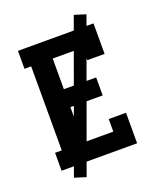

<svg xmlns="http://www.w3.org/2000/svg" viewBox="-162 -921 924 1106"><g transform="rotate(-20 300.0 -368.0)"><path d="M52 0V-110H93V-625H52V-735H515V-548H409V-625H225V-437H423V-327H225V-110H409V-187H515V0ZM175 84 105 62 425 -820 495 -798Z"/></g></svg>

Font: Iosevka Curly Slab XBdEx
Style: Regular
Weight: 800
Width: 7
Monospace: yes
Designer: Belleve Invis
Foundry: Belleve Invis
Version: Version 11.0.0; ttfautohint (v1.8.3)